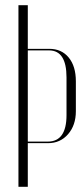

<svg xmlns="http://www.w3.org/2000/svg" viewBox="-20 -719 325 739"><path d="M51 -699H87V-531H170Q217 -531 244.5 -497.5Q272 -464 272 -406V-291Q272 -237 242 -202.5Q212 -168 165 -168H87V0H51ZM236 -276V-421Q236 -525 169 -525H87V-174H164Q236 -174 236 -276Z"/></svg>

Font: Moniqa ExtLt Narrow Display
Style: Regular
Weight: 200
Width: 4
Designer: Rajesh Rajput
Foundry: Rajesh Rajput
Version: Version 1.000